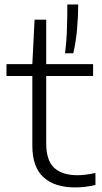

<svg xmlns="http://www.w3.org/2000/svg" viewBox="-20 -828 454 858"><path d="M314.5 9.5Q224.5 9.5 174.5 -35.8Q124.5 -81 124.5 -177V-488.5H9V-541.5H124.5L134.5 -740H186.5V-541.5H396V-488.5H186.5V-188Q186.5 -110.5 222.5 -77.8Q258.5 -45 326 -45Q360 -45 406.5 -55V-1.5Q381 4.5 359.8 7Q338.5 9.5 314.5 9.5ZM270.5 -590Q277.5 -643 279.2 -701.2Q281 -759.5 281 -808H329.5Q329.5 -757 324.5 -699.2Q319.5 -641.5 307.5 -590Z"/></svg>

Font: Encode Sans Expanded Expanded Light
Style: Regular
Weight: 300
Width: 7
Designer: Multiple Designers
Foundry: Impallari Type
Version: Version 3.000; ttfautohint (v1.8.3) -l 8 -r 50 -G 200 -x 14 